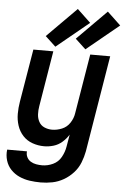

<svg xmlns="http://www.w3.org/2000/svg" viewBox="-64 -825 706 1083"><g transform="rotate(5 289.0 -283.5)"><path d="M208 213Q241 213 274 206.5Q307 200 337.5 182.5Q368 165 392 138.5Q416 112 428.5 80Q441 48 447 16L537 -530H424L368 -192Q364 -164 347 -138Q330 -112 302 -100.5Q274 -89 246 -89Q223 -89 202.5 -98Q182 -107 171.5 -126.5Q161 -146 160 -169Q159 -192 163 -215L215 -530H102L52 -231Q46 -196 46 -161.5Q46 -127 56.5 -95Q67 -63 89 -39Q111 -15 143 -3.5Q175 8 210 8Q236 8 263 0Q290 -8 311.5 -27Q333 -46 348 -70L336 0Q331 30 315 59Q299 88 269 102Q239 116 208 116Q191 116 174 113Q157 110 143 101.5Q129 93 121.5 78Q114 63 116 45H4Q0 77 9 106.5Q18 136 38.5 157.5Q59 179 86.5 191.5Q114 204 145 208.5Q176 213 208 213ZM394 -557 578 -708 502 -780 335 -612ZM224 -557 408 -708 332 -780 165 -612Z"/></g></svg>

Font: Iosevka Sparkle Semibold
Style: Italic
Weight: 600
Italic angle: -9°
Designer: Belleve Invis
Foundry: Belleve Invis
Version: Version 4.5.0; ttfautohint (v1.8.3)